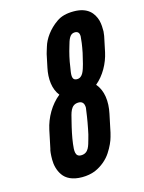

<svg xmlns="http://www.w3.org/2000/svg" viewBox="-114 -811 665 888"><g transform="rotate(-15 218.5 -367.5)"><path d="M347 -157C346 -154 344 -147 342 -138C337 -119 326 -94 309 -68C292 -42 265 -18 230 -3C212 4 191 8 168 8C121 8 92 -8 76 -31C60 -54 54 -81 54 -106C54 -130 56 -150 59 -157L77 -243C89 -299 120 -353 164 -388C137 -421 132 -472 143 -523L156 -585C157 -590 161 -601 166 -618C176 -652 203 -692 245 -721C266 -736 293 -743 327 -743C395 -743 421 -708 432 -671C437 -652 437 -633 437 -618C436 -602 433 -589 432 -585L419 -523C408 -472 380 -421 340 -388C371 -353 377 -299 365 -243ZM318 -547C325 -582 328 -606 329 -623C329 -640 322 -648 307 -648C283 -648 275 -622 267 -593C258 -564 250 -530 246 -499C241 -468 233 -436 262 -436C290 -436 298 -469 306 -497C309 -511 313 -528 318 -547ZM251 -200C260 -244 264 -277 267 -298C267 -319 258 -330 240 -330C201 -330 196 -291 187 -256C178 -221 170 -184 166 -152C162 -120 160 -91 189 -91C226 -91 232 -127 240 -154C244 -167 248 -183 251 -200Z"/></g></svg>

Font: League Gothic Italic
Style: Regular
Weight: 400
Designer: Tyler Finck
Foundry: The League of Moveable Type
Version: Version 1.001;PS 001.001;hotconv 1.0.56;makeotf.lib2.0.21325